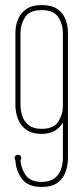

<svg xmlns="http://www.w3.org/2000/svg" viewBox="-20 -730 334 760"><path d="M249 -104Q249 -76 239.5 -49.5Q230 -23 207.5 -6.5Q185 10 145 10Q90 10 66.5 -22.5Q43 -55 41 -95Q38 -98 38 -104Q38 -117 51 -117Q64 -117 64 -104Q64 -99 61 -96Q63 -64 81.5 -37Q100 -10 145 -10Q177 -10 195.5 -24Q214 -38 221.5 -60Q229 -82 229 -104V-245Q203 -200 145 -200Q107 -200 84 -216.5Q61 -233 51 -259.5Q41 -286 41 -314V-599Q41 -628 51 -653Q61 -678 84 -694Q107 -710 145 -710Q185 -710 207.5 -694Q230 -678 239.5 -653Q249 -628 249 -599ZM61 -315Q61 -292 68.5 -270Q76 -248 94.5 -234Q113 -220 145 -220Q192 -220 210 -247.5Q228 -275 229 -308V-598Q229 -633 211 -661.5Q193 -690 145 -690Q97 -690 79 -661.5Q61 -633 61 -598Z"/></svg>

Font: Wire One
Style: Regular
Weight: 400
Designer: Alexei Vanyashin, Gayaneh Bagdasaryan
Foundry: Cyreal
Version: Version 1.102; ttfautohint (v1.8.3)